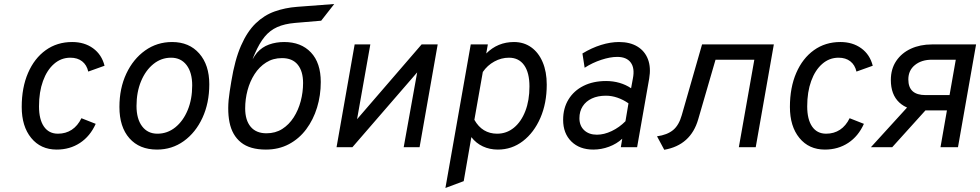

<svg xmlns="http://www.w3.org/2000/svg" viewBox="-20 -732 4875 955"><path d="M262 12Q182.5 12 135.2 -45.8Q88 -103.5 88 -200Q88 -296.5 119.5 -369.2Q151 -442 207.5 -482.5Q264 -523 339 -523Q400 -523 443 -491.8Q486 -460.5 500 -405L419 -376Q411.5 -409 388.5 -427Q365.5 -445 330 -445Q284 -445 248.8 -414.2Q213.5 -383.5 193.8 -329Q174 -274.5 174 -203Q174 -138 198.5 -102.5Q223 -67 268 -67Q307 -67 336.8 -86.5Q366.5 -106 385 -144L456 -116Q428.5 -54.5 378 -21.2Q327.5 12 262 12Z M761 12Q673.5 12 623.8 -44.2Q574 -100.5 574 -200Q574 -292.5 608.2 -365.5Q642.5 -438.5 701.8 -480.8Q761 -523 836 -523Q921 -523 971 -466Q1021 -409 1021 -313Q1021 -219.5 987 -146Q953 -72.5 894.2 -30.2Q835.5 12 761 12ZM763 -67Q812.5 -67 851.8 -98.5Q891 -130 913.5 -184.2Q936 -238.5 936 -307Q936 -371.5 908 -408.2Q880 -445 831 -445Q782 -445 743 -413.5Q704 -382 681.5 -327.8Q659 -273.5 659 -205Q659 -140.5 686.8 -103.8Q714.5 -67 763 -67Z M1302.5 12Q1223 12 1178.8 -23.5Q1134.5 -59 1121.5 -124Q1108.5 -189 1122.5 -277L1130.5 -327Q1148 -434.5 1178.8 -504.8Q1209.5 -575 1251.8 -615.8Q1294 -656.5 1346 -675Q1398 -693.5 1457.5 -698L1642.5 -712L1577.5 -629L1447.5 -618Q1395 -613.5 1358.8 -597.2Q1322.5 -581 1296.2 -549Q1270 -517 1247.5 -465Q1243 -454.5 1240.5 -448.5Q1238 -442.5 1236.5 -437Q1240.5 -444.5 1246.2 -453.5Q1252 -462.5 1258.5 -470Q1283.5 -498 1318.2 -510.5Q1353 -523 1393.5 -523Q1477.5 -523 1526.5 -471.2Q1575.5 -419.5 1575.5 -324Q1575.5 -257.5 1557 -197Q1538.5 -136.5 1503.2 -89.2Q1468 -42 1417.2 -15Q1366.5 12 1302.5 12ZM1305.5 -69Q1350 -69 1383.8 -90.5Q1417.5 -112 1440.8 -148.2Q1464 -184.5 1475.8 -229Q1487.5 -273.5 1487.5 -319Q1487.5 -377.5 1461 -410.2Q1434.5 -443 1382.5 -443Q1338 -443 1303.8 -421.2Q1269.5 -399.5 1246.2 -363.2Q1223 -327 1211.2 -282.8Q1199.5 -238.5 1199.5 -193Q1199.5 -134 1226.8 -101.5Q1254 -69 1305.5 -69Z M1654 0 1744 -511H1822L1756 -139L2077 -511H2157L2067 0H1988L2055 -372L1733 0Z M2195.5 203 2321.5 -511H2406.5L2398.5 -466Q2455.5 -523 2536.5 -523Q2585.5 -523 2622.2 -496.8Q2659 -470.5 2679.2 -422.8Q2699.5 -375 2699.5 -311Q2699.5 -218.5 2667.8 -145.5Q2636 -72.5 2581 -30.2Q2526 12 2456.5 12Q2415.5 12 2381.8 -3.8Q2348 -19.5 2324.5 -50L2286.5 169ZM2452.5 -67Q2500 -67 2536.2 -96.8Q2572.5 -126.5 2593 -179.5Q2613.5 -232.5 2613.5 -302Q2613.5 -370.5 2587 -407.8Q2560.5 -445 2511.5 -445Q2473.5 -445 2438.8 -426Q2404 -407 2381.5 -374L2339.5 -136Q2359 -101.5 2387.5 -84.2Q2416 -67 2452.5 -67Z M2931 12Q2863 12 2822 -28.2Q2781 -68.5 2781 -136Q2781 -194 2807.8 -237.5Q2834.5 -281 2882.5 -305Q2930.5 -329 2995 -329Q3029.5 -329 3061.5 -319.8Q3093.5 -310.5 3119 -293L3128 -342Q3138 -393 3117.2 -421Q3096.5 -449 3050 -449Q3015 -449 2970.8 -434.5Q2926.5 -420 2888 -395L2877 -466Q2923 -494 2969.8 -508.5Q3016.5 -523 3059 -523Q3113.5 -523 3150.5 -500.5Q3187.5 -478 3203 -437Q3218.5 -396 3209 -341L3149 0H3068L3075 -42Q3047.5 -16.5 3009.2 -2.2Q2971 12 2931 12ZM2949 -62Q2984.5 -62 3022.8 -80.2Q3061 -98.5 3091 -129L3106 -218Q3080.5 -236 3051.5 -246Q3022.5 -256 2994 -256Q2953.5 -256 2924 -242.2Q2894.5 -228.5 2878.2 -203.2Q2862 -178 2862 -144Q2862 -106.5 2885.8 -84.2Q2909.5 -62 2949 -62Z M3284 13 3248 -54Q3298.5 -61 3327.8 -85Q3357 -109 3371 -159L3472 -511H3829L3739 0H3655L3732 -435H3539L3453 -139Q3434.5 -74.5 3392.2 -36.5Q3350 1.5 3284 13Z M4083 12Q4003.5 12 3956.2 -45.8Q3909 -103.5 3909 -200Q3909 -296.5 3940.5 -369.2Q3972 -442 4028.5 -482.5Q4085 -523 4160 -523Q4221 -523 4264 -491.8Q4307 -460.5 4321 -405L4240 -376Q4232.5 -409 4209.5 -427Q4186.5 -445 4151 -445Q4105 -445 4069.8 -414.2Q4034.5 -383.5 4014.8 -329Q3995 -274.5 3995 -203Q3995 -138 4019.5 -102.5Q4044 -67 4089 -67Q4128 -67 4157.8 -86.5Q4187.5 -106 4206 -144L4277 -116Q4249.5 -54.5 4199 -21.2Q4148.5 12 4083 12Z M4658 0 4690 -183H4569Q4495 -183 4453 -222.2Q4411 -261.5 4411 -334Q4411 -389 4437.8 -428.8Q4464.5 -468.5 4510.8 -489.8Q4557 -511 4615 -511H4835L4745 0ZM4312 0 4518 -226H4622L4418 0ZM4584 -259H4703L4734 -435H4615Q4563.5 -435 4530.8 -408.5Q4498 -382 4498 -337Q4498 -298 4519.2 -278.5Q4540.5 -259 4584 -259Z"/></svg>

Font: Overpass
Style: Italic
Weight: 400
Italic angle: -10°
Designer: Delve Withrington, Dave Bailey, Thomas Jockin
Foundry: Delve Fonts LLC
Version: Version 4.000